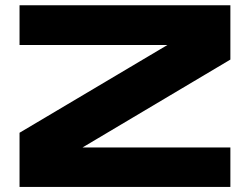

<svg xmlns="http://www.w3.org/2000/svg" viewBox="-20 -720 962 739"><path d="M55.2 -0.5V-209L624.5 -546.9H55.2V-699.7H866.7V-490.7L297.4 -152.3H866.7V-0.5Z"/></svg>

Font: Wadik
Style: Bold
Weight: 700
Designer: Sasha Pavljenko
Version: Version 1.001;Fontself Maker 3.5.4